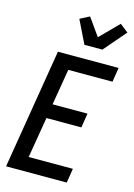

<svg xmlns="http://www.w3.org/2000/svg" viewBox="-144 -1064 793 1137"><g transform="rotate(15 252.5 -495.5)"><path d="M12 0 133 -735H505L491 -647H220L183 -426H397L383 -338H169L127 -88H398L384 0ZM274 -815 205 -956 263 -986 339 -879 450 -991 501 -951 384 -815Z"/></g></svg>

Font: Iosevka Term Curly Semibold
Style: Italic
Weight: 600
Italic angle: -9°
Designer: Belleve Invis
Foundry: Belleve Invis
Version: Version 32.3.0